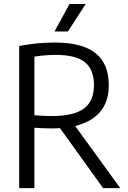

<svg xmlns="http://www.w3.org/2000/svg" viewBox="-20 -966 656 986"><path d="M509.5 0 288 -308Q267.5 -306.5 245.5 -306.5Q204 -306.5 156.5 -310V0H78.5V-730Q172 -747.5 262 -747.5Q401.5 -747.5 470 -693.5Q538.5 -639.5 538.5 -529.5Q539 -445.5 495.2 -392.8Q451.5 -340 366 -319L597.5 0ZM462.5 -528.5Q462.5 -609 416 -646.5Q369.5 -684 266.5 -684Q209 -684 156.5 -675V-374Q210 -370 245 -370Q358.5 -370 410.5 -408.2Q462.5 -446.5 462.5 -528.5ZM260 -804.5 337 -945.5H420L329 -804.5Z"/></svg>

Font: Encode Sans Semi Condensed
Style: Regular
Weight: 400
Width: 4
Designer: Multiple Designers
Foundry: Impallari Type
Version: Version 2.000